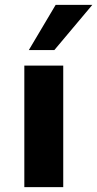

<svg xmlns="http://www.w3.org/2000/svg" viewBox="-20 -770 400 790"><path d="M98.6 -564 209 -750H359.9L203.6 -564ZM80.1 0V-500H240.2V0Z"/></svg>

Font: Now Alt
Style: Bold
Weight: 700
Designer: Alfredo Marco Pradil
Foundry: Alfredo Marco Pradil
Version: Version 1.002;PS 001.002;hotconv 1.0.88;makeotf.lib2.5.64775